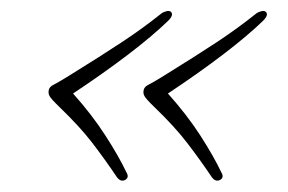

<svg xmlns="http://www.w3.org/2000/svg" viewBox="-20 -413 520 347"><path d="M68.5 -251.5Q70 -256.5 76.8 -259.8Q83.5 -263 104.5 -276Q163.5 -312.5 200.2 -336.8Q237 -361 271.5 -388.5Q275.5 -391.5 281 -392.8Q286.5 -394 289 -391.5Q294.5 -386 284 -375.5Q255 -347.5 211 -314Q167 -280.5 112 -244Q146 -206 170.2 -168.5Q194.5 -131 208.5 -101.5Q214 -92.5 206.5 -88Q198.5 -83.5 191.5 -92.5Q170 -124.5 146.8 -154.8Q123.5 -185 86.5 -220.5Q72.5 -234 69.5 -239.5Q66.5 -245 68.5 -251.5ZM240 -251.5Q241.5 -256.5 248.2 -259.8Q255 -263 276 -276Q335 -312.5 371.8 -336.8Q408.5 -361 443 -388.5Q447 -391.5 452.5 -392.8Q458 -394 460.5 -391.5Q466 -386 455.5 -375.5Q426.5 -347.5 382.5 -314Q338.5 -280.5 283.5 -244Q317.5 -206 341.8 -168.5Q366 -131 380 -101.5Q385.5 -92.5 378 -88Q370 -83.5 363 -92.5Q341.5 -124.5 318.2 -154.8Q295 -185 258 -220.5Q244 -234 241 -239.5Q238 -245 240 -251.5Z"/></svg>

Font: Fraunces 9pt Thin
Style: Italic
Weight: 100
Italic angle: -16°
Version: Version 1.000;[b76b70a41]